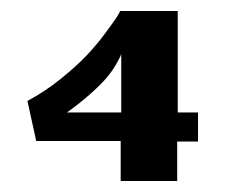

<svg xmlns="http://www.w3.org/2000/svg" viewBox="-20 -330 411 350"><path d="M201 -125V-233Q201 -231 199.5 -227.5Q198 -224 191.5 -212.5Q185 -201 175 -189Q165 -177 145.5 -159.5Q126 -142 102 -125ZM304 -125H341V-72H303V0H200V-73H46L30 -146Q62 -163 91 -186.5Q120 -210 138 -229Q156 -248 171.5 -269Q187 -290 192 -297.5Q197 -305 199 -310H304Z"/></svg>

Font: RIT Keram
Style: Bold
Weight: 700
Designer: Sanesh MV
Version: Version 1.0